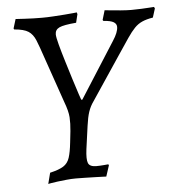

<svg xmlns="http://www.w3.org/2000/svg" viewBox="-49 -691 682 749"><g transform="rotate(-5 292.0 -316.5)"><path d="M190 -567Q190 -556 198 -526Q206 -496 217.5 -458.5Q229 -421 240 -385.5Q251 -350 259 -326.5Q267 -303 267 -304H271L410 -522Q431 -554 431 -575Q431 -587 419.5 -594Q408 -601 379 -603L377 -607L388 -644Q388 -644 406.5 -642Q425 -640 450 -638Q475 -636 492 -636Q511 -636 531.5 -637Q552 -638 566.5 -639Q581 -640 581 -640L584 -634L573 -599Q548 -595 531 -587.5Q514 -580 500.5 -566Q487 -552 471 -528.5Q455 -505 431 -469L314 -294Q301 -276 294 -255Q287 -234 282.5 -200.5Q278 -167 270 -110Q265 -71 271 -56Q277 -41 303 -41Q317 -41 333.5 -42.5Q350 -44 350 -44L352 -40L338 3Q338 3 325.5 2.5Q313 2 294 1.5Q275 1 254.5 0.5Q234 0 219 0Q201 0 182 2Q163 4 146.5 6Q130 8 120 10Q110 12 110 12L121 -31Q156 -39 173.5 -50Q191 -61 198 -82.5Q205 -104 209 -141L214 -186Q217 -216 215.5 -240Q214 -264 200 -301L137 -483Q123 -525 113 -549.5Q103 -574 85.5 -585.5Q68 -597 30 -600L28 -604L39 -640Q39 -640 48.5 -639.5Q58 -639 74 -638Q90 -637 108 -636.5Q126 -636 142 -636Q163 -636 186.5 -637.5Q210 -639 231 -640.5Q252 -642 265.5 -643.5Q279 -645 279 -645L281 -638L273 -605Q224 -601 207 -593Q190 -585 190 -567Z"/></g></svg>

Font: Alegreya
Style: Italic
Weight: 400
Italic angle: -7°
Designer: Juan Pablo del Peral
Foundry: Huerta Tipografica
Version: Version 2.009